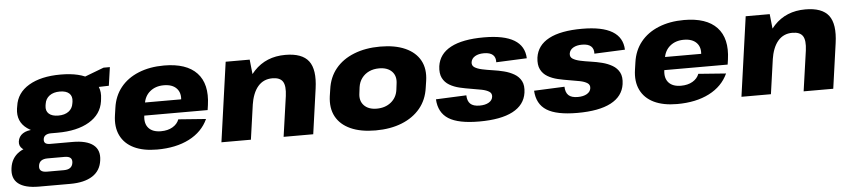

<svg xmlns="http://www.w3.org/2000/svg" viewBox="-68 -840 5764 1298"><g transform="rotate(-5 2814.0 -190.5)"><path d="M309 -161Q175 -161 106.5 -210Q38 -259 50 -347L53 -364Q65 -453 147.5 -502Q230 -551 363 -551Q497 -551 566 -502Q635 -453 622 -364L620 -347Q607 -259 524.5 -210Q442 -161 309 -161ZM152 191Q57 191 12.5 155.5Q-32 120 -22 50Q-13 -18 40 -54Q93 -90 190 -90H405Q500 -90 545 -54.5Q590 -19 580 50Q571 120 515.5 155.5Q460 191 365 191ZM330 95Q385 95 391 50Q394 28 382 17Q370 6 342 6H227Q171 6 165 50Q158 95 215 95ZM131 -55Q86 -55 62.5 -74.5Q39 -94 43 -125Q48 -159 76 -177.5Q104 -196 151 -196H313L309 -161H264Q242 -161 228 -152Q214 -143 212 -125Q210 -107 220 -98.5Q230 -90 253 -90H298L294 -55ZM325 -276Q368 -276 394.5 -295.5Q421 -315 426 -350L428 -362Q433 -398 412 -417.5Q391 -437 348 -437Q305 -437 278 -417Q251 -397 246 -362L244 -350Q239 -315 260.5 -295.5Q282 -276 325 -276ZM478 -504 657 -572H700L682 -447L469 -441Z M970 11Q876 11 813 -19.5Q750 -50 722 -108Q694 -166 706 -246L713 -294Q724 -374 770 -431.5Q816 -489 892 -520Q968 -551 1065 -551Q1217 -551 1287.5 -476Q1358 -401 1338 -259L1333 -225H866L879 -313H1188L1157 -280L1160 -303Q1168 -356 1139 -387Q1110 -418 1052 -418Q996 -418 958.5 -387Q921 -356 914 -302L903 -224Q896 -170 923.5 -140Q951 -110 1007 -110Q1053 -110 1085.5 -129Q1118 -148 1130 -180L1317 -166Q1278 -81 1188 -35Q1098 11 970 11Z M1868 -274Q1877 -342 1858 -371.5Q1839 -401 1787 -401Q1727 -401 1689.5 -357.5Q1652 -314 1639 -229L1559 -140L1570 -212Q1594 -377 1676 -464Q1758 -551 1888 -551Q2002 -551 2046.5 -492.5Q2091 -434 2073 -306L2030 0H1829ZM1483 -540H1646L1662 -388L1607 0H1407Z M2453 11Q2352 11 2283.5 -20Q2215 -51 2184 -108.5Q2153 -166 2164 -247L2171 -293Q2182 -374 2229 -431.5Q2276 -489 2354 -520Q2432 -551 2532 -551Q2633 -551 2702 -520Q2771 -489 2802.5 -431.5Q2834 -374 2822 -293L2815 -247Q2804 -166 2756.5 -108.5Q2709 -51 2631.5 -20Q2554 11 2453 11ZM2473 -135Q2531 -135 2570 -166.5Q2609 -198 2616 -250L2621 -290Q2629 -343 2599 -374Q2569 -405 2512 -405Q2474 -405 2444 -391Q2414 -377 2394.5 -351Q2375 -325 2370 -290L2365 -250Q2357 -198 2387 -166.5Q2417 -135 2473 -135Z M3156 12Q3015 12 2948.5 -30Q2882 -72 2877 -163L3084 -172Q3085 -133 3105 -114Q3125 -95 3168 -95Q3206 -95 3230 -109Q3254 -123 3257 -147Q3260 -170 3241.5 -182Q3223 -194 3191 -200.5Q3159 -207 3120.5 -213Q3082 -219 3043.5 -228Q3005 -237 2974.5 -255Q2944 -273 2928.5 -304Q2913 -335 2919 -384Q2931 -467 3011 -509.5Q3091 -552 3236 -552Q3372 -552 3441 -510.5Q3510 -469 3513 -386L3305 -377Q3307 -410 3287.5 -427.5Q3268 -445 3227 -445Q3190 -445 3166.5 -431Q3143 -417 3139 -392Q3136 -369 3154.5 -357Q3173 -345 3205 -338Q3237 -331 3276 -325.5Q3315 -320 3352.5 -310.5Q3390 -301 3421 -283Q3452 -265 3468 -234.5Q3484 -204 3477 -155Q3465 -73 3384 -30.5Q3303 12 3156 12Z M3822 12Q3681 12 3614.5 -30Q3548 -72 3543 -163L3750 -172Q3751 -133 3771 -114Q3791 -95 3834 -95Q3872 -95 3896 -109Q3920 -123 3923 -147Q3926 -170 3907.5 -182Q3889 -194 3857 -200.5Q3825 -207 3786.5 -213Q3748 -219 3709.5 -228Q3671 -237 3640.5 -255Q3610 -273 3594.5 -304Q3579 -335 3585 -384Q3597 -467 3677 -509.5Q3757 -552 3902 -552Q4038 -552 4107 -510.5Q4176 -469 4179 -386L3971 -377Q3973 -410 3953.5 -427.5Q3934 -445 3893 -445Q3856 -445 3832.5 -431Q3809 -417 3805 -392Q3802 -369 3820.5 -357Q3839 -345 3871 -338Q3903 -331 3942 -325.5Q3981 -320 4018.5 -310.5Q4056 -301 4087 -283Q4118 -265 4134 -234.5Q4150 -204 4143 -155Q4131 -73 4050 -30.5Q3969 12 3822 12Z M4499 11Q4405 11 4342 -19.5Q4279 -50 4251 -108Q4223 -166 4235 -246L4242 -294Q4253 -374 4299 -431.5Q4345 -489 4421 -520Q4497 -551 4594 -551Q4746 -551 4816.5 -476Q4887 -401 4867 -259L4862 -225H4395L4408 -313H4717L4686 -280L4689 -303Q4697 -356 4668 -387Q4639 -418 4581 -418Q4525 -418 4487.5 -387Q4450 -356 4443 -302L4432 -224Q4425 -170 4452.5 -140Q4480 -110 4536 -110Q4582 -110 4614.5 -129Q4647 -148 4659 -180L4846 -166Q4807 -81 4717 -35Q4627 11 4499 11Z M5397 -274Q5406 -342 5387 -371.5Q5368 -401 5316 -401Q5256 -401 5218.5 -357.5Q5181 -314 5168 -229L5088 -140L5099 -212Q5123 -377 5205 -464Q5287 -551 5417 -551Q5531 -551 5575.5 -492.5Q5620 -434 5602 -306L5559 0H5358ZM5012 -540H5175L5191 -388L5136 0H4936Z"/></g></svg>

Font: Pathway Extreme 28pt ExtraBold
Style: Italic
Weight: 800
Italic angle: -8°
Designer: Eduardo Rodriguez Tunni
Foundry: Eduardo Rodriguez Tunni
Version: Version 1.001;gftools[0.9.26]